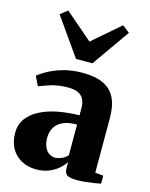

<svg xmlns="http://www.w3.org/2000/svg" viewBox="-126 -926 792 1017"><g transform="rotate(15 270.0 -417.5)"><path d="M171.5 11Q127 11 91.5 -8Q56 -27 35.8 -62.5Q15.5 -98 15.5 -147.5Q15.5 -194 40.5 -227.5Q65.5 -261 108.5 -282.5Q151.5 -304 206.2 -314.2Q261 -324.5 321 -325V-362Q321 -391 311.8 -411Q302.5 -431 281.5 -441.5Q260.5 -452 224.5 -452Q171 -452 130.5 -438.8Q90 -425.5 68 -416.5L43 -467.5Q57.5 -481 90.5 -499.8Q123.5 -518.5 171.8 -532.8Q220 -547 279.5 -547Q349.5 -547 393.5 -526.2Q437.5 -505.5 458.8 -462.8Q480 -420 480 -353V-53L525 -49V-5Q514 -3 492 0.8Q470 4.5 444.2 7.2Q418.5 10 395 10Q358 10 342.2 0.5Q326.5 -9 326.5 -39.5V-70.5Q316 -52.5 294.2 -33.2Q272.5 -14 241.8 -1.5Q211 11 171.5 11ZM254 -75Q269.5 -75 289.2 -83.5Q309 -92 321 -106.5V-274.5Q271 -274.5 241.5 -259.8Q212 -245 199 -220.8Q186 -196.5 186 -167Q186 -139 194.5 -118.2Q203 -97.5 218.2 -86.2Q233.5 -75 254 -75ZM225.5 -609 80.5 -815 119.5 -846 270.5 -716 420.5 -845.5 460.5 -815 315.5 -609Z"/></g></svg>

Font: Merriweather 72pt Black
Style: Regular
Weight: 900
Version: Version 2.100